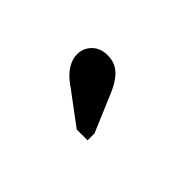

<svg xmlns="http://www.w3.org/2000/svg" viewBox="-32 -997 565 565"><g transform="rotate(45 250.0 -714.5)"><path d="M276 -750 325 -634V-605H280L181 -679Q163 -691 150.5 -704Q138 -717 131 -732Q124 -747 124 -763Q124 -788 142 -806Q160 -824 190 -824Q212 -824 227.5 -815Q243 -806 255 -789Q267 -772 276 -750Z"/></g></svg>

Font: Roboto Serif SemiBold
Style: Regular
Weight: 600
Designer: Greg Gazdowicz
Foundry: Commercial Type
Version: Version 1.008